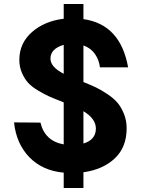

<svg xmlns="http://www.w3.org/2000/svg" viewBox="-20 -851 699 955"><path d="M395 -442.9Q433.1 -427.7 458 -415.8Q482.9 -403.8 514.4 -382.8Q545.9 -361.8 564.5 -339.8Q583 -317.9 596.4 -284.9Q609.9 -252 609.9 -212.9Q609.9 -118.7 551 -63.2Q492.2 -7.8 395 5.9V84H296.9V7.8Q190.9 -2 126 -69.1Q61 -136.2 49.8 -242.2L181.2 -241.2Q203.1 -149.4 296.9 -132.8V-341.8Q294.9 -341.8 291.5 -344Q288.1 -346.2 286.1 -346.2Q247.1 -361.3 224.1 -371.6Q201.2 -381.8 169.2 -400.9Q137.2 -419.9 119.6 -439.5Q102.1 -459 89.1 -488.5Q76.2 -518.1 76.2 -553.2Q76.2 -636.2 138.7 -691.2Q201.2 -746.1 296.9 -757.8V-831.1H395V-755.9Q579.1 -730 617.2 -516.1H477.1Q473.1 -552.2 452.6 -582Q432.1 -611.8 395 -625ZM231 -559.1Q231 -518.1 296.9 -483.9V-627.9Q231 -608.9 231 -559.1ZM395 -137.2Q456.1 -155.3 457 -210.9Q457 -260.7 395 -297.9Z"/></svg>

Font: Oakes Grotesk
Style: Bold
Weight: 700
Designer: Samuel Oakes
Foundry: Samuel Oakes
Version: Version 1.0 | wf-rip DC20170320